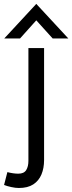

<svg xmlns="http://www.w3.org/2000/svg" viewBox="-59 -729 362 963"><path d="M35.6 213.9Q18.6 213.9 -2.7 209.2Q-23.9 204.6 -38.6 198.7L-22 134.3Q8.3 142.1 32.7 142.1Q61 142.1 72.3 124.3Q83.5 106.4 83.5 77.6V-487.8H162.1V73.7Q162.1 114.3 148.9 146Q135.7 177.7 107.9 195.8Q80.1 213.9 35.6 213.9ZM283.7 -536.1H205.1L123 -627L41.5 -536.1H-37.6L123 -709.5Z"/></svg>

Font: Acari Sans
Style: Regular
Weight: 400
Designer: Alfredo Marco Pradil and Stefan Peev
Foundry: Hanken Design Co.
Version: Version 1.045;February 4, 2021;FontCreator 13.0.0.2655 64-bi